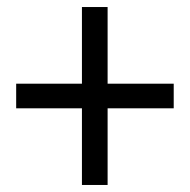

<svg xmlns="http://www.w3.org/2000/svg" viewBox="-20 -642 540 546"><path d="M213 -116H286V-334H474V-404H286V-622H213V-404H26V-334H213Z"/></svg>

Font: Noto Sans Mono CJK SC Regular
Style: Regular
Weight: 400
Designer: Ryoko NISHIZUKA (kana & ideographs); Paul D. Hunt (Latin, Greek & Cyrillic); Wenlong ZHANG (bopomofo); Sandoll Communica
Foundry: Adobe Systems Incorporated
Version: Version 1.005;PS 1.005;hotconv 1.0.96;makeotf.lib2.5.65012